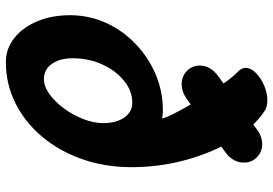

<svg xmlns="http://www.w3.org/2000/svg" viewBox="-161 -783 951 669"><g transform="rotate(90 314.5 -448.5)"><path d="M196 6.5Q149.5 6.5 112.5 -22.8Q75.5 -52 54.2 -102.8Q33 -153.5 33 -217.5Q33 -283 59.2 -341.2Q85.5 -399.5 131.8 -444.2Q178 -489 237.8 -514.8Q297.5 -540.5 364.5 -540.5Q369 -540.5 375.2 -540Q381.5 -539.5 392.5 -538Q392.5 -542 388.2 -552.5Q384 -563 377 -577Q361.5 -608 341.2 -642.5Q321 -677 300 -709.2Q279 -741.5 261 -765.8Q243 -790 231.5 -800Q216.5 -813.5 216.5 -829.5Q216.5 -847 233.8 -864.2Q251 -881.5 277 -893Q303 -904.5 329 -904.5Q354 -904.5 366.5 -895Q424 -857 468 -785Q512 -713 537.2 -621Q562.5 -529 562.5 -431Q562.5 -339 534.5 -259.2Q506.5 -179.5 456.5 -120Q406.5 -60.5 340 -27Q273.5 6.5 196 6.5ZM256 -126Q281 -126 307.8 -145.2Q334.5 -164.5 357.5 -195.5Q380.5 -226.5 394.8 -263Q409 -299.5 409 -333.5Q409 -363.5 400 -386.2Q391 -409 375.2 -421.5Q359.5 -434 338 -434Q297 -434 261.5 -405.2Q226 -376.5 204.5 -329.2Q183 -282 183 -227Q183 -181 202.8 -153.5Q222.5 -126 256 -126ZM273 -606Q246 -606 227.2 -624.2Q208.5 -642.5 208.5 -669Q208.5 -706.5 245.5 -733.5L430 -867.5Q455 -886.5 482.5 -886.5Q509 -886.5 527.8 -868.2Q546.5 -850 546.5 -823.5Q546.5 -784 510 -758L325 -624Q300 -606 273 -606Z"/></g></svg>

Font: Edu SA Hand
Style: Regular
Weight: 400
Designer: Tina and Corey Anderson, Eben Sorkin, Mirko Velimirovic
Foundry: Google for Education
Version: Version 2.000